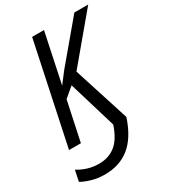

<svg xmlns="http://www.w3.org/2000/svg" viewBox="-250 -826 1045 1177"><g transform="rotate(-30 272.5 -237.0)"><path d="M-24 199 -8 122Q61 165 140 165Q208 165 256 127Q304 89 334 0L233 -336L164 -278L105 0H21L172 -714H256L182 -363L240 -439L471 -714H569L301 -394L427 0Q386 124 314.5 182Q243 240 138 240Q87 240 44 227Q1 214 -24 199Z"/></g></svg>

Font: Noto Sans UI Narrow
Style: Italic
Weight: 400
Width: 4
Italic angle: -12°
Designer: Monotype Design Team
Foundry: Monotype Imaging Inc.
Version: Version 1.001